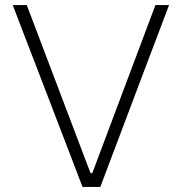

<svg xmlns="http://www.w3.org/2000/svg" viewBox="-20 -733 714 753"><path d="M303.5 0Q283.5 -53.5 260 -114.2Q236.5 -175 217 -226L131 -450Q109 -507 81.8 -577.8Q54.5 -648.5 30 -713H85Q116 -631.5 151 -539Q186 -446.5 217 -365L335 -54H342L459.5 -367Q490.5 -449.5 524.2 -539Q558 -628.5 589.5 -713H643Q619 -649 592.2 -578.8Q565.5 -508.5 543.5 -450.5L458.5 -225Q439 -174 416.5 -114.2Q394 -54.5 373.5 0Z"/></svg>

Font: Commissioner ExtraLight
Style: Regular
Weight: 200
Designer: Kostas Bartsokas
Foundry: Kostas Bartsokas
Version: Version 1.000; ttfautohint (v1.8.3)